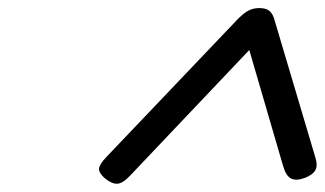

<svg xmlns="http://www.w3.org/2000/svg" viewBox="-20 -1035 805 476"><path d="M243 -645 566 -984Q582 -1001 594.5 -1008Q607 -1015 623 -1015Q640 -1015 648.5 -1007.5Q657 -1000 661 -984L762 -644Q768 -625 762 -613.5Q756 -602 736 -594Q714 -586 701.5 -592.5Q689 -599 682 -623L598 -911L302 -599Q284 -580 270.5 -579.5Q257 -579 240 -593Q225 -606 225.5 -616.5Q226 -627 243 -645Z"/></svg>

Font: Playwrite RO
Style: Regular
Weight: 400
Designer: Veronika Burian, José Scaglione
Foundry: TypeTogether
Version: Version 1.002